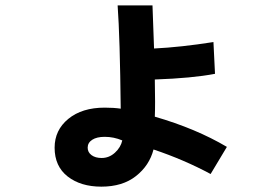

<svg xmlns="http://www.w3.org/2000/svg" viewBox="-20 -657 1040 726"><path d="M311.5 -98.6Q311.5 -81.1 326.2 -70.3Q340.8 -59.6 364.3 -59.6Q392.6 -59.6 414.6 -79.6Q436.5 -99.6 442.4 -126Q410.2 -139.6 376 -139.6Q345.7 -139.6 328.6 -128.4Q311.5 -117.2 311.5 -98.6ZM186.5 -98.6Q186.5 -165 238.3 -207.5Q290 -250 376 -250Q410.2 -250 436.5 -246.1Q433.6 -514.6 424.8 -636.7H556.6Q557.6 -622.1 562.5 -473.6Q663.1 -478.5 787.1 -498L793 -377.9Q707 -361.3 565.4 -356.4Q567.4 -259.8 565.4 -215.8Q720.7 -170.9 837.9 -101.6L776.4 1Q676.8 -52.7 560.5 -91.8Q544.9 -31.2 494.1 8.8Q443.4 48.8 363.3 48.8Q285.2 48.8 235.8 10.3Q186.5 -28.3 186.5 -98.6Z"/></svg>

Font: Gothic A1 ExtraBold
Style: Regular
Weight: 800
Designer: HanYang I&C Co.,Ltd.
Foundry: HanYang I&C Co.,Ltd.
Version: Version 2.50